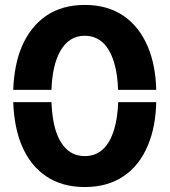

<svg xmlns="http://www.w3.org/2000/svg" viewBox="-20 -756 695 787"><path d="M34.2 -387.7Q38.1 -490.2 68.8 -563.5Q104 -646.5 169.4 -691.4Q234.9 -735.8 327.6 -735.8Q420.4 -735.8 485.8 -691.4Q551.3 -647 586.4 -563.5Q617.7 -488.3 620.6 -387.7H463.9Q462.4 -448.2 448.7 -496.1Q432.6 -551.8 402.3 -580.6Q371.1 -609.4 327.6 -609.4Q261.7 -609.4 226.1 -544.9Q194.3 -486.8 190.9 -387.7ZM34.2 -337.4H190.9Q193.4 -273.4 206.1 -228.5Q222.2 -173.3 252.9 -144.5Q283.2 -116.2 327.6 -116.2Q372.1 -116.2 402.3 -144.5Q432.6 -172.4 448.7 -228.5Q462.4 -275.4 464.4 -337.4H620.6Q617.7 -234.9 586.4 -160.6Q551.8 -77.1 486.3 -33.7Q420.9 10.7 327.6 10.7Q234.4 10.7 168.9 -33.7Q103 -78.1 68.8 -160.6Q38.1 -233.9 34.2 -337.4Z"/></svg>

Font: Inter Tight Stencil
Style: Bold
Weight: 700
Designer: Rasmus Andersson
Foundry: rsms
Version: Version 3.004;Glyphs 3.1.2 (3151)